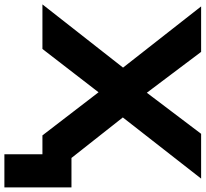

<svg xmlns="http://www.w3.org/2000/svg" viewBox="-54 -694 914 853"><g transform="rotate(90 402.5 -268.0)"><path d="M662 169V0H601V-129H809V169ZM-4 0 305 -394 306 -321 5 -705H207L405 -442H372L571 -705H770L470 -321V-393L780 0H578L369 -272H404L194 0Z"/></g></svg>

Font: Nunito Sans 10pt SemiExpanded ExtraBold
Style: Regular
Weight: 800
Width: 6
Designer: Vernon Adams
Foundry: Vernon Adams
Version: Version 3.101;gftools[0.9.27]